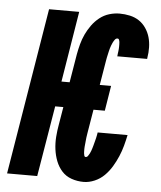

<svg xmlns="http://www.w3.org/2000/svg" viewBox="-53 -789 707 844"><g transform="rotate(5 300.0 -367.5)"><path d="M347 8Q319 8 293.5 -1Q268 -10 251 -29Q234 -48 224.5 -72.5Q215 -97 211.5 -124Q208 -151 210 -179Q212 -207 217 -234L230 -312H194L142 0H9L130 -735H263L212 -423H248L269 -549Q273 -571 279 -593.5Q285 -616 295 -637.5Q305 -659 319.5 -679Q334 -699 353 -714Q372 -729 395 -736Q418 -743 441 -743Q464 -743 486.5 -738Q509 -733 527 -721Q545 -709 557.5 -690.5Q570 -672 576 -651Q582 -630 582.5 -606.5Q583 -583 579 -560Q579 -559 579 -557.5Q579 -556 578 -555H446Q446 -555 446 -555.5Q446 -556 447 -556Q447 -561 448 -566.5Q449 -572 449.5 -577Q450 -582 450.5 -587Q451 -592 451 -597.5Q451 -603 451 -608Q451 -613 450.5 -618Q450 -623 448 -628Q446 -633 441 -633Q434 -633 429 -626Q424 -619 421 -612.5Q418 -606 415.5 -599.5Q413 -593 411 -586Q409 -579 407.5 -572Q406 -565 404.5 -558.5Q403 -552 401.5 -545Q400 -538 399 -531L381 -423H431L413 -312H363L347 -216Q346 -212 345.5 -207Q345 -202 344 -197Q343 -192 342.5 -187Q342 -182 341.5 -177Q341 -172 340.5 -167Q340 -162 339.5 -157Q339 -152 338.5 -147Q338 -142 338 -137Q338 -132 338 -127Q338 -122 338.5 -117.5Q339 -113 340.5 -107.5Q342 -102 347 -102Q353 -102 357 -108Q361 -114 364 -119.5Q367 -125 369 -131Q371 -137 373 -143Q375 -149 376.5 -155Q378 -161 379.5 -166.5Q381 -172 382.5 -178Q384 -184 385.5 -190Q387 -196 388 -202Q389 -208 390 -214H522Q517 -190 510.5 -166Q504 -142 494 -118.5Q484 -95 470.5 -72.5Q457 -50 438.5 -31.5Q420 -13 395.5 -2.5Q371 8 347 8Z"/></g></svg>

Font: Iosevka Curly XBdExObl
Style: Regular
Weight: 800
Width: 7
Italic angle: -9°
Monospace: yes
Designer: Belleve Invis
Foundry: Belleve Invis
Version: Version 11.1.0; ttfautohint (v1.8.3)